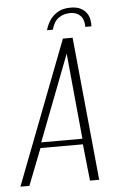

<svg xmlns="http://www.w3.org/2000/svg" viewBox="-72 -752 482 789"><g transform="rotate(-5 169.0 -357.5)"><path d="M249 -715Q275 -715 291 -706.5Q307 -698 315.5 -685.5Q324 -673 326.5 -658.5Q329 -644 328 -631H303Q303 -662 287.5 -677.5Q272 -693 246 -693Q218 -693 197.5 -678Q177 -663 169 -631H145Q150 -650 161.5 -669Q173 -688 194.5 -701.5Q216 -715 249 -715ZM-20 0 207 -591H247L305 0H267L251 -151H76L17 0ZM81 -174H251L217 -528Z"/></g></svg>

Font: Alumni Sans ExtraLight
Style: Italic
Weight: 250
Italic angle: -8°
Version: Version 1.016